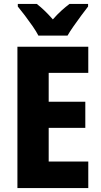

<svg xmlns="http://www.w3.org/2000/svg" viewBox="-20 -950 511 970"><path d="M426 0H68V-714H426V-582H226V-436H411V-304H226V-134H426ZM174 -770Q164 -790 145 -817.5Q126 -845 105.5 -872Q85 -899 70 -917V-930H166Q205 -900 247 -852Q270 -878 290.5 -896.5Q311 -915 331 -930H425V-917Q410 -898 390.5 -871.5Q371 -845 352 -818Q333 -791 321 -770Z"/></svg>

Font: Noto Sans Thai Cond ExtBd
Style: Regular
Weight: 800
Width: 3
Designer: Monotype Design Team
Foundry: Monotype Imaging Inc.
Version: Version 2.002; ttfautohint (v1.8.4.7-5d5b)